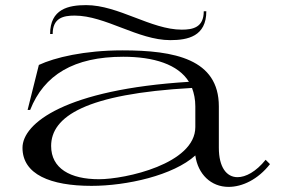

<svg xmlns="http://www.w3.org/2000/svg" viewBox="-20 -712 1104 751"><path d="M338 15C476 15 658 -26 744 -104C754 -31 805 19 874 19C928 19 989 -10 1036 -70L1019 -87C981 -40 941 -19 909 -19C866 -19 836 -58 836 -134V-296C836 -481 663 -515 459 -515C310 -515 194 -487 132 -458L88 -282H98C152 -419 269 -490 462 -490C582 -490 677 -460 719 -392C236 -362 68 -230 68 -134C68 -30 177 15 338 15ZM367 -11C255 -11 180 -53 180 -141C180 -256 315 -345 731 -368C739 -347 744 -323 744 -296V-215C744 -71 470 -11 367 -11ZM272 -651C392 -651 520 -555 646 -555C715 -555 787 -570 787 -668H777C777 -605 735 -596 691 -596C571 -596 443 -692 317 -692C248 -692 176 -677 176 -579H186C186 -642 228 -651 272 -651Z"/></svg>

Font: Sprat Extended
Style: Regular
Weight: 400
Width: 9
Designer: Ethan Nakache
Foundry: Collletttivo
Version: Version 2.000;Glyphs 3.2 (3217)